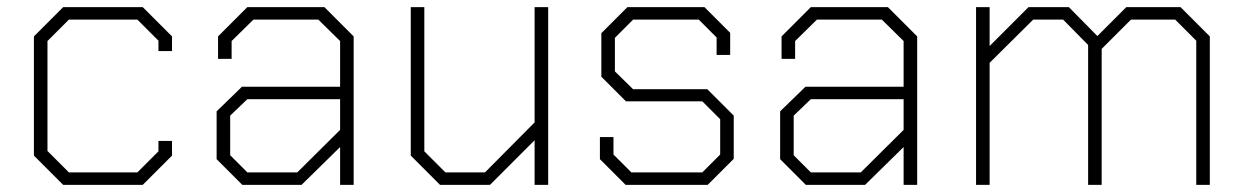

<svg xmlns="http://www.w3.org/2000/svg" viewBox="-20 -518 3490 538"><path d="M75 -82V-416L157 -498H380L462 -416V-375H424V-404L365 -463H173L113 -403V-95L173 -35H365L424 -94V-123H462V-82L380 0H157Z M587 -72V-206L658 -275H933V-403L872 -463H690L629 -403V-353H591V-416L673 -498H889L971 -416V0H933V-106L825 0H659ZM813 -35 933 -154V-240H673L625 -194V-83L673 -35Z M1131 -82V-498H1169V-94L1228 -35H1339L1478 -175V-498H1516V0H1478V-125L1353 0H1213Z M1661 -72V-134H1699V-85L1749 -35H1948L1998 -85V-184L1948 -234H1734L1665 -303V-425L1738 -498H1954L2026 -426V-364H1988V-413L1938 -463H1754L1703 -412V-318L1754 -268H1962L2036 -194V-73L1963 0H1733Z M2166 -72V-206L2237 -275H2512V-403L2451 -463H2269L2208 -403V-353H2170V-416L2252 -498H2468L2550 -416V0H2512V-106L2404 0H2238ZM2392 -35 2512 -154V-240H2252L2204 -194V-83L2252 -35Z M2715 -498H2753V-389L2862 -498H2975L3055 -417L3136 -498H3288L3370 -416V0H3332V-404L3273 -463H3149L3067 -381V0H3029V-392L2959 -463H2875L2753 -342V0H2715Z"/></svg>

Font: Chakra Petch ExtraLight
Style: Regular
Weight: 275
Designer: Katatrad Aksorn Co.,Ltd.
Foundry: Cadson Demak Co.,Ltd.
Version: Version 1.000; ttfautohint (v1.6)